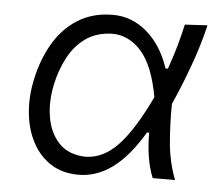

<svg xmlns="http://www.w3.org/2000/svg" viewBox="-43 -554 702 611"><g transform="rotate(5 308.0 -248.0)"><path d="M229 10Q176.5 10 139.5 -14.2Q102.5 -38.5 81 -79.5Q59.5 -120.5 54.5 -172Q49.5 -223.5 61 -278Q75 -345 105.5 -396.5Q136 -448 183.2 -477.2Q230.5 -506.5 294.5 -506.5Q355 -506.5 403.2 -465Q451.5 -423.5 475.5 -351H483Q498 -393.5 507.8 -428.8Q517.5 -464 524.5 -495.5L596.5 -499.5Q581.5 -435.5 557.2 -368.8Q533 -302 505.5 -240.5Q504.5 -179.5 509.8 -117.8Q515 -56 536.5 0H465Q452 -32.5 446.5 -70Q441 -107.5 441.5 -143H434.5Q387 -63.5 336.5 -26.8Q286 10 229 10ZM245 -49Q302 -49.5 349.5 -99.5Q397 -149.5 448 -257Q430 -357 390 -401.8Q350 -446.5 297 -446.5Q247 -445 212.8 -420.8Q178.5 -396.5 157.5 -357Q136.5 -317.5 126.5 -271.5Q114 -215 122.5 -164.8Q131 -114.5 161 -82.8Q191 -51 245 -49Z"/></g></svg>

Font: Commissioner Flair Light
Style: Italic
Weight: 300
Italic angle: -12°
Designer: Kostas Bartsokas
Foundry: Kostas Bartsokas
Version: Version 1.000; ttfautohint (v1.8.3)